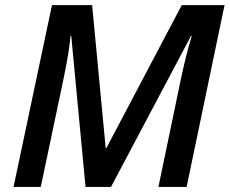

<svg xmlns="http://www.w3.org/2000/svg" viewBox="-20 -734 902 754"><path d="M315.9 0 259.8 -592.8H256.8Q252.4 -535.2 230 -426.8L140.1 0H33.2L184.1 -713.9H341.8L395 -152.8H397.9L693.8 -713.9H861.8L712.9 0H602.1L690.9 -425.8Q710 -516.6 732.9 -592.8H730L416 0Z"/></svg>

Font: f52537652928320   
Style: Italic
Weight: 600
Italic angle: -12°
Foundry: Ascender Corporation
Version: Version 1.10